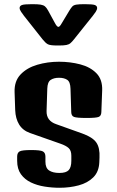

<svg xmlns="http://www.w3.org/2000/svg" viewBox="-20 -886 555 912"><path d="M262.7 5.9Q227.1 5.9 191.7 0.2Q156.2 -5.4 126.7 -19.5Q97.2 -33.7 79.3 -58.6Q61.5 -83.5 61.5 -122.1V-142.1Q61.5 -160.6 73.5 -167Q85.4 -173.3 128.4 -173.3Q171.9 -173.3 183.8 -166.7Q195.8 -160.2 195.8 -141.6V-117.7Q195.8 -87.9 213.4 -76.2Q231 -64.5 262.2 -64.5Q293.9 -64.5 306.4 -77.9Q318.8 -91.3 318.8 -122.6V-146.5Q318.8 -170.9 306.2 -182.6Q293.5 -194.3 266.6 -203.6L122.1 -254.4Q87.9 -266.6 70.8 -294.7Q53.7 -322.8 52.2 -362.8L49.3 -448.2Q47.4 -500.5 77.6 -532.2Q107.9 -564 157 -578.4Q206.1 -592.8 260.3 -592.8Q313.5 -592.8 361.1 -580.3Q408.7 -567.9 438 -538.1Q467.3 -508.3 465.3 -456.1L461.4 -353.5Q460.9 -335.4 448.5 -330.6Q436 -325.7 392.1 -325.7Q344.7 -325.7 331.8 -330.6Q318.8 -335.4 318.4 -353.5L314.9 -464.4Q314 -497.1 299.3 -506.8Q284.7 -516.6 260.3 -516.6Q236.3 -516.6 220.9 -506.6Q205.6 -496.6 204.6 -464.8L201.2 -358.9Q199.7 -312 247.6 -295.9L370.6 -252Q419.9 -234.4 437.5 -209Q455.1 -183.6 452.6 -137.2L451.7 -114.7Q449.7 -69.8 423.1 -43.5Q396.5 -17.1 354 -5.6Q311.5 5.9 262.7 5.9ZM252.4 -669.9Q218.3 -669.9 207.3 -675.8Q196.3 -681.6 182.6 -698.7L93.8 -811Q87.4 -819.3 80.3 -829.8Q73.2 -840.3 73.2 -848.1Q73.2 -857.9 84.2 -862.1Q95.2 -866.2 132.3 -866.2Q159.7 -866.2 173.1 -864Q186.5 -861.8 193.8 -855.5Q201.2 -849.1 208.5 -835.9L240.7 -776.9Q250.5 -758.3 257.3 -758.3Q263.7 -758.3 272.9 -774.9L309.6 -835.9Q317.4 -848.6 323.5 -855.2Q329.6 -861.8 342.5 -864Q355.5 -866.2 382.3 -866.2Q419.9 -866.2 430.7 -862.1Q441.4 -857.9 441.4 -848.1Q441.4 -840.3 434.6 -829.8Q427.7 -819.3 420.9 -811L331.1 -698.7Q322.3 -687.5 314.9 -681.2Q307.6 -674.8 295.7 -672.4Q283.7 -669.9 260.3 -669.9Z"/></svg>

Font: Denk One
Style: Regular
Weight: 400
Designer: Irina Smirnova, Eben Sorkin
Foundry: Sorkin Type Co.f
Version: Version 1.004; ttfautohint (v1.8.4.7-5d5b);gftools[0.9.23]